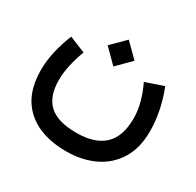

<svg xmlns="http://www.w3.org/2000/svg" viewBox="-141 -586 989 967"><g transform="rotate(30 353.5 -102.5)"><path d="M267.1 -347.7 345.2 -425.3 423.3 -347.7 345.2 -269.5ZM517.1 -278.8 621.1 -314.5Q668.5 -193.4 668.5 -78.1Q668.5 19 627.4 85.4Q586.4 151.9 514.9 185.8Q443.4 219.7 352.1 219.7Q204.1 219.7 121.1 144.5Q38.1 69.3 38.1 -71.3Q38.1 -126 51 -182.1Q64 -238.3 86.4 -293.5L180.2 -255.4Q162.6 -209.5 152.1 -163.1Q141.6 -116.7 141.6 -73.7Q141.6 21.5 191.7 67.4Q241.7 113.3 350.6 113.3Q456.1 113.3 510.3 63Q564.5 12.7 564.9 -92.8Q564.9 -139.2 552 -186.3Q539.1 -233.4 517.1 -278.8Z"/></g></svg>

Font: Vazir Medium FD-UI
Style: Medium-FD-UI
Weight: 500
Designer: Saber Rastikerdar
Foundry: Saber Rastikerdar
Version: Version 30.1.0